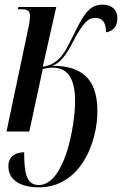

<svg xmlns="http://www.w3.org/2000/svg" viewBox="-20 -566 525 826"><path d="M147 240C327 240 399 46 399 -87C399 -236 323 -283 204 -283C240 -294 266 -332 293 -384C339 -472 360 -489 390 -489C421 -489 436 -470 436 -427C465 -431 485 -451 485 -487C485 -521 464 -546 422 -546C368 -546 343 -510 304 -431L272 -368C248 -321 217 -286 164 -279L222 -536H59L57 -526H74C100 -526 109 -517 109 -498C109 -485 107 -467 101 -441L8 0H106L164 -269C176 -272 189 -275 206 -275C259 -275 303 -245 303 -131C303 -24 258 230 147 230C94 230 84 180 84 89C43 90 16 109 16 150C16 208 68 240 147 240Z"/></svg>

Font: Noto Serif Display ExtraCondensed Medium
Style: Italic
Weight: 500
Width: 2
Italic angle: -12°
Designer: Monotype Design Team
Foundry: Monotype Imaging Inc.
Version: Version 2.009